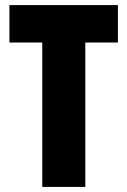

<svg xmlns="http://www.w3.org/2000/svg" viewBox="-20 -734 500 754"><path d="M315 0V-567H443V-714H17V-567H146V0Z"/></svg>

Font: Noto Sans Arabic UI XCn Bk
Style: Regular
Weight: 900
Width: 2
Designer: Monotype Design Team, Nadine Chahine and Nizar Qandah
Foundry: Monotype Imaging Inc.
Version: Version 2.010